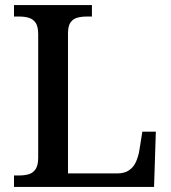

<svg xmlns="http://www.w3.org/2000/svg" viewBox="-20 -734 672 754"><path d="M35 0V-45H56Q77 -45 93.5 -50Q110 -55 120 -70Q130 -85 130 -115V-599Q130 -630 120 -644.5Q110 -659 93.5 -664Q77 -669 56 -669H35V-714H341V-669H320Q300 -669 283.5 -664.5Q267 -660 257 -646Q247 -632 247 -603V-53H441Q469 -53 487 -65.5Q505 -78 514 -98.5Q523 -119 527 -142L539 -217H592L585 0Z"/></svg>

Font: Noto Serif Gujarati Medium
Style: Regular
Weight: 500
Version: Version 2.102